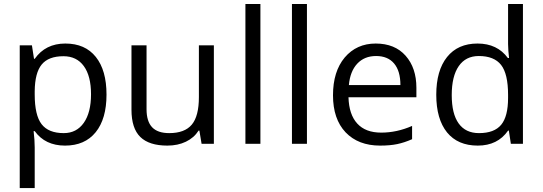

<svg xmlns="http://www.w3.org/2000/svg" viewBox="-20 -728 2747 972"><path d="M301.3 -443.4Q225.5 -443.4 191.1 -401.4Q156.7 -359.5 155.7 -266.4V-249.7Q155.7 -144.6 190.6 -99.3Q225.5 -54.1 302.8 -54.1Q367.5 -54.1 404.2 -106.2Q440.8 -158.2 440.8 -250.8Q440.8 -343.3 404.4 -393.3Q368 -443.4 301.3 -443.4ZM155.7 -64.2H150.2Q155.7 -18.2 155.7 18.7V224H79.9V-498.5H141.6L152.2 -430.2H155.7Q210.3 -507.6 310.7 -507.6Q411 -507.6 465.1 -439.8Q519.2 -372.1 519.2 -249.2Q519.2 -126.4 464.4 -58.6Q409.5 9.1 309.2 9.1Q208.8 9.1 155.7 -64.2Z M645.6 -498.5H721.9V-174.9Q721.9 -113.8 750 -83.9Q778.1 -54.1 836.7 -54.1Q915.1 -54.1 951 -97.1Q986.9 -140 986.9 -236.6V-498.5H1062.7V0H1000.5L989.4 -66.7H985.3Q962.1 -30.3 921.1 -10.6Q880.2 9.1 827.1 9.1Q735.1 9.1 690.3 -34.6Q645.6 -78.4 645.6 -172.4Z M1298.3 -707.8V0H1222.4V-707.8Z M1533.9 -707.8V0H1458V-707.8Z M1904.4 9.1Q1793.7 9.1 1729.5 -58.1Q1665.8 -125.4 1665.8 -245.7Q1665.8 -366 1725 -436.8Q1785.1 -507.6 1882 -507.6Q1978.8 -507.6 2033.4 -445.9Q2088 -384.2 2088 -283.6V-235.6H1744.2Q1746.7 -148.1 1788.7 -102.4Q1830.6 -56.6 1909.8 -56.6Q1988.9 -56.6 2066.2 -90.5V-23.3Q2027.3 -6.1 1990.9 1.5Q1954.5 9.1 1904.4 9.1ZM2007.1 -297.3Q2007.1 -368.6 1975.2 -406.5Q1943.4 -444.4 1884 -444.4Q1824.6 -444.4 1788.4 -405.5Q1752.3 -366.5 1746.2 -297.3Z M2405 -54.1Q2482.3 -54.1 2517.2 -96.3Q2552.1 -138.5 2552.1 -232.1V-247.7Q2552.1 -354.4 2516.7 -399.4Q2481.3 -444.4 2403.9 -444.4Q2337.7 -444.4 2302.3 -393.1Q2266.9 -341.8 2266.9 -246.7Q2266.9 -151.7 2302.1 -102.9Q2337.2 -54.1 2405 -54.1ZM2243.2 -57.6Q2188.6 -125.4 2188.6 -248.2Q2188.6 -371.1 2243.2 -439.3Q2297.8 -507.6 2397.6 -507.6Q2497.5 -507.6 2551.1 -434.3H2557.1L2553.6 -470.2L2552.1 -505.1V-707.8H2627.4V0H2566.2L2556.1 -66.7H2552.1Q2499.5 9.1 2398.6 9.1Q2297.8 9.1 2243.2 -57.6Z"/></svg>

Font: KhulaRegular
Style: Regular
Weight: 400
Designer: Erin McLaughlin, Steve Matteson
Version: Version 1.001;PS 1.0;hotconv 1.0.72;makeotf.lib2.5.5900; ttf